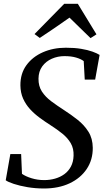

<svg xmlns="http://www.w3.org/2000/svg" viewBox="-20 -1010 570 1040"><path d="M218 11Q172 11 129 3.8Q86 -3.5 54.5 -14Q23 -24.5 11 -33.5L36 -175.5H94.5L99 -68.5Q118.5 -54.5 151 -44.5Q183.5 -34.5 219.5 -34.5Q250 -34.5 278.2 -42.5Q306.5 -50.5 328.8 -66.8Q351 -83 364.2 -108Q377.5 -133 378.5 -166.5Q380 -205 363.5 -233.8Q347 -262.5 318.2 -285.8Q289.5 -309 253.5 -332Q224.5 -350.5 195.8 -371.5Q167 -392.5 143.2 -418.2Q119.5 -444 105.2 -475.8Q91 -507.5 90.5 -547.5Q90 -611.5 123.2 -657Q156.5 -702.5 212.5 -727Q268.5 -751.5 336.5 -751.5Q383.5 -751.5 419.5 -745.5Q455.5 -739.5 480.5 -730.5Q505.5 -721.5 519.5 -712.5L495.5 -579H439L433.5 -679Q418.5 -690.5 392.2 -698.2Q366 -706 329 -706Q293 -706 261 -692Q229 -678 209 -650.8Q189 -623.5 188.5 -584Q188 -543.5 207 -514.2Q226 -485 257.5 -461.5Q289 -438 327 -413.5Q365 -389 400.5 -361Q436 -333 459 -296.5Q482 -260 482.5 -209.5Q483 -144.5 449.8 -94.8Q416.5 -45 357 -17Q297.5 11 218 11ZM167 -825.5 328 -989.5H401.5L502.5 -824L470.5 -803.5Q442 -831 413.5 -858.8Q385 -886.5 356.5 -914.5Q318 -887 277.8 -859.8Q237.5 -832.5 195.5 -804.5Z"/></svg>

Font: Merriweather 48pt
Style: Italic
Weight: 400
Italic angle: -7.8°
Version: Version 2.101